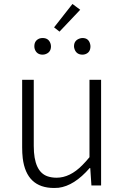

<svg xmlns="http://www.w3.org/2000/svg" viewBox="-20 -936 630 969"><path d="M252.9 12.7Q113.3 12.7 94.7 -137.7Q91.8 -163.1 91.8 -192.4V-533.2H150.4V-199.2Q150.4 -69.3 220.7 -45.9Q241.2 -39.1 265.6 -39.1Q333 -39.1 395.5 -102.5Q413.1 -120.1 431.6 -142.6V-533.2H490.2V0H441.4L435.5 -87.9H432.6Q354.5 2 275.4 11.7Q263.7 12.7 252.9 12.7ZM280.3 -776.4 252.9 -797.9 345.7 -916 384.8 -886.7ZM195.3 -660.2Q165 -660.2 155.3 -688.5Q153.3 -695.3 153.3 -702.1Q153.3 -732.4 180.7 -742.2Q188.5 -744.1 195.3 -744.1Q224.6 -744.1 234.4 -717.8Q237.3 -710 237.3 -702.1Q237.3 -672.9 210.9 -663.1Q203.1 -660.2 195.3 -660.2ZM396.5 -660.2Q366.2 -660.2 356.4 -687.5Q353.5 -695.3 353.5 -702.1Q353.5 -731.4 380.9 -741.2Q388.7 -744.1 396.5 -744.1Q426.8 -744.1 434.6 -714.8Q436.5 -708 436.5 -702.1Q436.5 -670.9 409.2 -662.1Q402.3 -660.2 396.5 -660.2Z"/></svg>

Font: Taipei Sans TC Beta Light
Style: Regular
Weight: 300
Designer: JT Foundry
Foundry: JT Foundry
Version: Version 1.000